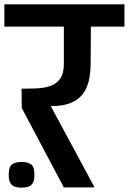

<svg xmlns="http://www.w3.org/2000/svg" viewBox="-48 -861 591 881"><path d="M245 -1 52 -365 51 -454Q86 -454 120.5 -455.5Q155 -457 183 -466.5Q211 -476 228 -500Q245 -524 245 -569V-739H-28V-841H523V-739H369L368 -572Q368 -527 359.5 -490.5Q351 -454 330.5 -428Q310 -402 275 -388Q240 -374 185 -374L386 -1ZM51 0Q34 0 21 -4Q8 -8 0 -20.5Q-8 -33 -8 -59Q-8 -98 9 -108Q26 -118 51 -118Q76 -118 93 -108Q110 -98 110 -59Q110 -33 102 -20.5Q94 -8 81 -4Q68 0 51 0Z"/></svg>

Font: Matangi
Style: Bold
Weight: 700
Designer: Prashant Pant
Foundry: The Graphic Ant
Version: Version 3.002